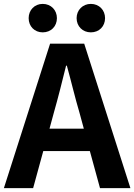

<svg xmlns="http://www.w3.org/2000/svg" viewBox="-24 -965 689 985"><path d="M195 -799C238 -799 268 -830 268 -872C268 -913 238 -945 195 -945C153 -945 123 -913 123 -872C123 -830 153 -799 195 -799ZM442 -799C485 -799 515 -830 515 -872C515 -913 485 -945 442 -945C400 -945 369 -913 369 -872C369 -830 400 -799 442 -799ZM-4 0H146L198 -190H437L489 0H645L408 -741H233ZM230 -305 252 -386C274 -463 295 -547 315 -628H319C341 -549 361 -463 384 -386L406 -305Z"/></svg>

Font: Noto Sans Mono CJK HK
Style: Bold
Weight: 700
Designer: Ryoko NISHIZUKA 西塚涼子 (kana, bopomofo & ideographs); Paul D. Hunt (Latin, Greek & Cyrillic); Sandoll Communications 산돌커뮤니
Foundry: Adobe
Version: Version 2.004;hotconv 1.0.118;makeotfexe 2.5.65603